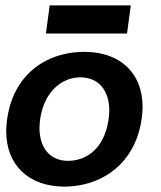

<svg xmlns="http://www.w3.org/2000/svg" viewBox="-20 -685 598 715"><path d="M151 -560H453L467 -665H165ZM234 -86C162 -86 127 -139 127 -209C129 -312 187 -395 278 -397C351 -397 387 -344 387 -273C384 -167 329 -87 234 -86ZM511 -287C511 -412 429 -492 293 -492C126 -490 8 -380 3 -197C3 -72 85 10 221 10C386 8 507 -106 511 -287Z"/></svg>

Font: Cantarell
Style: BoldOblique
Weight: 700
Italic angle: -8°
Designer: Dave Crossland
Version: Version 0.024